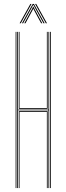

<svg xmlns="http://www.w3.org/2000/svg" viewBox="-20 -963 340 983"><path d="M68 0V-800H72V-402H228V-800H232V0H228V-398H72V0ZM76 0V-394H224V0H220V-390H80V0ZM60 0V-800H64V0ZM236 0V-800H240V0ZM76 -406V-800H80V-410H220V-800H224V-406ZM80.5 -844 135.5 -943H141.5L86.5 -844ZM92.5 -844 147.5 -943H153.5L208.5 -844H202.5L155.5 -929.2L151.5 -937.5H149.5L145.5 -929.2L98.5 -844ZM104.5 -844 144.5 -917.8 149.5 -928.8H151.5L156.5 -917.8L196.5 -844H190.5L153 -913.2L151.5 -918H149.5L148 -913.2L110.5 -844ZM214.5 -844 159.5 -943H165.5L220.5 -844Z"/></svg>

Font: Big Shoulders Inline Thin
Style: Regular
Weight: 100
Designer: Patric King
Foundry: XO Type Co
Version: Version 2.002